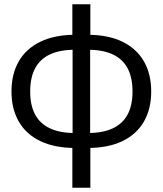

<svg xmlns="http://www.w3.org/2000/svg" viewBox="-20 -687 769 907"><path d="M335.7 12Q238.4 12 170.9 -20.3Q103.3 -52.6 68.8 -112.6Q34.3 -172.6 34.3 -254.9Q34.3 -337.4 68.8 -397.3Q103.3 -457.3 170.9 -490Q238.4 -522.7 335.7 -522.7H392.9Q491.1 -522.7 558.2 -490Q625.3 -457.3 659.8 -397.3Q694.3 -337.4 694.3 -254.9Q694.3 -172.6 659.8 -112.6Q625.3 -52.6 558.2 -20.3Q491.1 12 392.9 12ZM321.8 200V-12.4L322.9 -38V-480.8L321.8 -497V-666.7H406.8V-497L405.8 -477.5V-37L406.8 -13.5V200ZM334 -58.6H394.6Q465.2 -58.6 512.3 -80.5Q559.3 -102.4 582.7 -145.8Q606 -189.2 606 -254.9Q606 -320.7 582.7 -364.5Q559.3 -408.3 512.3 -430.2Q465.2 -452 394.6 -452H334Q263.6 -452 216.5 -430.2Q169.3 -408.3 146 -364.5Q122.6 -320.7 122.6 -254.9Q122.6 -189.2 146 -145.8Q169.3 -102.4 216.5 -80.5Q263.6 -58.6 334 -58.6Z"/></svg>

Font: TikTok Sans Light
Style: Regular
Weight: 300
Version: Version 4.000